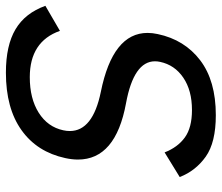

<svg xmlns="http://www.w3.org/2000/svg" viewBox="-71 -660 744 644"><g transform="rotate(90 301.0 -338.0)"><path d="M222.7 14.2Q131.3 14.2 77.1 -18.1Q22.9 -50.3 -1.5 -118.2L82.5 -167Q118.2 -65.9 237.8 -65.9Q309.6 -65.9 357.2 -95.9Q404.8 -126 416 -178.2Q418.5 -189.5 418.5 -200.2Q418.5 -277.3 287.1 -304.2Q89.4 -344.2 89.4 -460.9Q89.4 -477.5 93.3 -495.1Q112.3 -585 181.2 -637.5Q250 -689.9 365.2 -689.9Q457 -689.9 504.6 -656Q552.2 -622.1 572.8 -568.8L490.2 -518.1Q473.1 -562 440.2 -585.9Q407.2 -609.9 348.1 -609.9Q282.2 -609.9 239.5 -580.8Q196.8 -551.8 186.5 -502.9Q184.6 -494.1 184.6 -485.8Q184.6 -414.6 325.2 -388.7Q514.2 -354 514.2 -227.5Q514.2 -207.5 509.3 -185.1Q488.8 -90.3 415.5 -38.1Q342.3 14.2 222.7 14.2Z"/></g></svg>

Font: Cadman
Style: Italic
Weight: 400
Italic angle: -12°
Designer: Paul James MIller
Foundry: High-Logic / Made with FontCreator
Version: Version 2.114;March 28, 2021;FontCreator 13.0.0.2683 64-bit